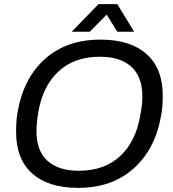

<svg xmlns="http://www.w3.org/2000/svg" viewBox="-20 -888 828 920"><path d="M323.2 -735.8 452.1 -868.2H542L623 -735.8H542L491.2 -817.9L410.2 -735.8ZM354 12.2Q211.9 12.2 134.5 -56.6Q57.1 -125.5 57.1 -255.9Q57.1 -313 64.9 -354Q92.8 -513.7 196 -606Q299.3 -698.2 461.9 -698.2Q604 -698.2 681.9 -629.2Q759.8 -560.1 759.8 -430.2Q759.8 -375 752 -334Q724.1 -173.8 620.4 -80.8Q516.6 12.2 354 12.2ZM356.9 -69.8Q481.4 -69.8 556.9 -141.1Q632.3 -212.4 652.8 -338.9Q662.1 -387.7 662.1 -425.8Q662.1 -520.5 609.1 -568.4Q556.2 -616.2 459 -616.2Q335 -616.2 259.3 -544.9Q183.6 -473.6 163.1 -348.1Q154.8 -295.4 154.8 -259.8Q154.8 -165 207.5 -117.4Q260.3 -69.8 356.9 -69.8Z"/></svg>

Font: Archivo
Style: Italic
Weight: 400
Italic angle: -10°
Designer: Hector Gatti
Foundry: Omnibus-Type
Version: Version 2.001